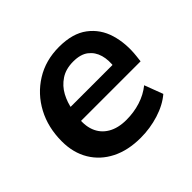

<svg xmlns="http://www.w3.org/2000/svg" viewBox="-129 -645 800 800"><g transform="rotate(-45 271.5 -244.5)"><path d="M280 10Q206 10 151.5 -17.5Q97 -45 67 -95Q37 -145 37 -212Q37 -294 71.5 -358.5Q106 -423 167 -461Q228 -499 307 -499Q387 -499 434 -463.5Q481 -428 498.5 -369.5Q516 -311 508 -242L505 -216H137L147 -288H427L410 -273Q416 -313 407 -344.5Q398 -376 373.5 -395Q349 -414 306 -414Q262 -414 232 -394Q202 -374 185 -342.5Q168 -311 162 -275L157 -244Q149 -195 162.5 -159.5Q176 -124 209 -104.5Q242 -85 291 -85Q335 -85 374.5 -97.5Q414 -110 445 -135L476 -53Q441 -23 388.5 -6.5Q336 10 280 10Z"/></g></svg>

Font: Nunito Sans 12pt
Style: Bold Italic
Weight: 700
Italic angle: -9°
Designer: Vernon Adams
Foundry: Vernon Adams
Version: Version 3.101;gftools[0.9.27]